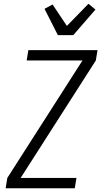

<svg xmlns="http://www.w3.org/2000/svg" viewBox="-20 -1002 540 1022"><path d="M10 0 19 -55 419 -680H122L131 -735H499L490 -680L90 -55H387L378 0ZM288 -815 217 -955 260 -978 336 -864 451 -982 488 -951 370 -815Z"/></svg>

Font: Iosevka SS18 Light
Style: Italic
Weight: 300
Italic angle: -9°
Monospace: yes
Designer: Belleve Invis
Foundry: Belleve Invis
Version: Version 25.1.1; ttfautohint (v1.8.4)